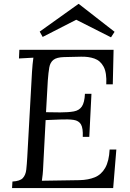

<svg xmlns="http://www.w3.org/2000/svg" viewBox="-20 -952 659 972"><path d="M555 -700 551 -525H518Q521 -584 504.5 -614.5Q488 -645 458 -655.5Q428 -666 390 -665L304 -663Q267 -662 250.5 -649Q234 -636 229.5 -610.5Q225 -585 222 -544L213 -384L285 -383Q327 -383 354 -388Q381 -393 394.5 -413Q408 -433 410 -477H443L432 -259H399Q401 -303 390 -322Q379 -341 353 -345Q327 -349 284 -347L211 -344L199 -115Q198 -88 196 -69Q194 -50 192 -37L383 -40Q427 -41 460 -54.5Q493 -68 512.5 -102Q532 -136 535 -195H569L553 0H41L43 -33Q81 -35 95.5 -50.5Q110 -66 113 -93.5Q116 -121 118 -156L142 -588Q143 -608 145 -626.5Q147 -645 149 -660Q131 -659 112.5 -658Q94 -657 76 -656L78 -700ZM542 -763 366 -852 196 -765 181 -792 377 -932H379L560 -791Z"/></svg>

Font: Lora
Style: Italic
Weight: 400
Italic angle: -3°
Designer: Olga Karpushina, Alexei Vanyashin (Cyrillic)
Foundry: Cyreal
Version: Version 3.008